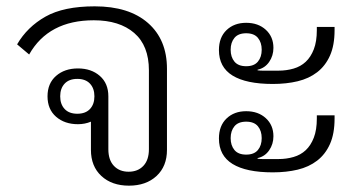

<svg xmlns="http://www.w3.org/2000/svg" viewBox="-20 -574 1142 606"><path d="M387 12Q333 12 300 -18.5Q267 -49 267 -101V-190Q248 -182 226 -182Q184 -182 157 -205.5Q130 -229 130 -270Q130 -311 157 -334.5Q184 -358 226 -358Q268 -358 295 -334.5Q322 -311 322 -270V-103Q322 -69 339.5 -50.5Q357 -32 386 -32Q415 -32 432.5 -50.5Q450 -69 450 -103V-352Q450 -430 403.5 -470Q357 -510 276 -510Q133 -510 72 -402L34 -434Q66 -489 123.5 -521.5Q181 -554 279 -554Q387 -554 447 -501.5Q507 -449 507 -357V-101Q507 -49 474 -18.5Q441 12 387 12ZM224 -215Q250 -215 264 -230Q278 -245 278 -270Q278 -295 264 -310Q250 -325 224 -325Q198 -325 184 -310Q170 -295 170 -270Q170 -245 184 -230Q198 -215 224 -215Z M841 -309Q757 -309 714 -335.5Q671 -362 671 -416Q671 -456 695 -479Q719 -502 757 -502Q795 -502 819 -480Q843 -458 843 -423Q843 -398 829.5 -378.5Q816 -359 793 -354V-352Q801 -351 808.5 -351Q816 -351 823 -351H859Q884 -351 906.5 -357.5Q929 -364 945 -379Q961 -394 970.5 -418.5Q980 -443 980 -479V-489H1036V-479Q1036 -431 1021.5 -398.5Q1007 -366 981 -346Q955 -326 919.5 -317.5Q884 -309 841 -309ZM841 -30Q757 -30 714 -56.5Q671 -83 671 -137Q671 -177 695 -200Q719 -223 757 -223Q795 -223 819 -201Q843 -179 843 -144Q843 -119 829.5 -99.5Q816 -80 793 -75V-73Q801 -72 808.5 -72Q816 -72 823 -72H859Q884 -72 906.5 -78.5Q929 -85 945 -100Q961 -115 970.5 -139.5Q980 -164 980 -200V-210H1036V-200Q1036 -152 1021.5 -119.5Q1007 -87 981 -67Q955 -47 919.5 -38.5Q884 -30 841 -30ZM757 -365Q782 -365 794 -379.5Q806 -394 806 -417Q806 -440 794 -454.5Q782 -469 757 -469Q732 -469 720 -454.5Q708 -440 708 -417Q708 -394 720 -379.5Q732 -365 757 -365ZM757 -86Q782 -86 794 -100.5Q806 -115 806 -138Q806 -161 794 -175.5Q782 -190 757 -190Q732 -190 720 -175.5Q708 -161 708 -138Q708 -115 720 -100.5Q732 -86 757 -86Z"/></svg>

Font: IBM Plex Sans Thai Looped Light
Style: Regular
Weight: 300
Designer: Mike Abbink, Paul van der Laan, Pieter van Rosmalen, Ben Mitchell, Mark Frömberg
Foundry: Bold Monday
Version: Version 1.1